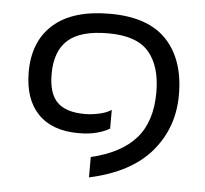

<svg xmlns="http://www.w3.org/2000/svg" viewBox="-46 -532 733 685"><g transform="rotate(5 320.5 -190.0)"><path d="M297 104V31Q404 6 457 -54Q510 -114 510 -219Q510 -313 466.5 -363.5Q423 -414 321 -414Q222 -414 177 -374Q132 -334 132 -252Q132 -182 163.5 -151Q195 -120 262 -120Q287 -120 314 -126Q341 -132 357 -143V-76Q337 -64 309.5 -57Q282 -50 246 -50Q151 -50 100.5 -102.5Q50 -155 50 -252Q50 -362 119 -423Q188 -484 321 -484Q458 -484 524.5 -413.5Q591 -343 591 -217Q591 -99 518 -13.5Q445 72 297 104Z"/></g></svg>

Font: Kanit Light
Style: Regular
Weight: 300
Designer: Katatrad Team
Foundry: CadsonDemak
Version: Version 2.000; ttfautohint (v1.8.3)